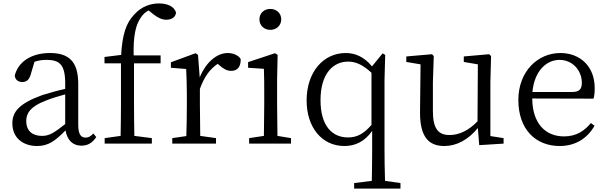

<svg xmlns="http://www.w3.org/2000/svg" viewBox="-20 -837 3539 1119"><path d="M360 -114C296 -63 267 -45 225 -45C171 -45 133 -72 133 -132C133 -172 151 -214 248 -251C275 -262 319 -276 360 -287ZM524 -59C509 -43 497 -35 479 -35C452 -35 436 -53 436 -111V-348C436 -478 382 -528 271 -528C165 -528 87 -479 66 -397C68 -373 85 -359 110 -359C136 -359 151 -374 159 -403L181 -477C207 -486 230 -488 251 -488C327 -488 360 -461 360 -351V-319C314 -309 266 -295 227 -283C91 -234 52 -185 52 -118C52 -32 116 14 196 14C261 14 301 -15 362 -77C371 -22 403 12 454 12C489 12 517 -2 541 -38Z M589 -505V-468H685V-228C685 -167 684 -106 683 -45L590 -32V0H865V-32L763 -45C762 -106 761 -167 761 -228V-468H916V-514H759C756 -631 772 -692 799 -732C811 -752 828 -767 846 -776L875 -753C901 -733 924 -722 950 -722C984 -722 1004 -740 1006 -764C995 -800 955 -817 907 -817C860 -817 806 -801 762 -752C714 -702 693 -634 686 -517Z M1134 -517 1120 -527 976 -474V-442L1065 -435C1067 -388 1069 -347 1069 -283V-228C1069 -177 1068 -100 1066 -44L984 -32V0H1239V-32L1147 -45C1146 -101 1145 -177 1145 -228V-319C1170 -388 1202 -434 1249 -465L1263 -453C1283 -436 1302 -424 1327 -424C1366 -424 1383 -449 1383 -492C1372 -514 1339 -528 1307 -528C1244 -528 1180 -474 1144 -386Z M1555 -663C1591 -663 1619 -688 1619 -724C1619 -761 1591 -785 1555 -785C1520 -785 1492 -761 1492 -724C1492 -688 1520 -663 1555 -663ZM1597 -45C1596 -100 1595 -177 1595 -228V-375L1598 -517L1583 -527L1426 -475V-442L1518 -436C1520 -386 1520 -346 1520 -284V-228C1520 -177 1519 -100 1518 -45L1432 -32V0H1676V-32Z M2145 -109C2099 -56 2060 -36 2008 -36C1917 -36 1848 -102 1848 -253C1848 -410 1923 -478 2009 -478C2052 -478 2093 -461 2145 -413ZM2224 217C2222 156 2221 93 2221 32V-371L2225 -517L2210 -526L2148 -450C2101 -508 2047 -528 1995 -528C1865 -528 1767 -418 1767 -251C1767 -95 1856 14 1987 14C2051 14 2105 -12 2149 -74V32C2149 93 2148 155 2147 217L2044 230V262H2314V230Z M2838 -44V-358L2842 -510L2831 -521L2683 -508V-476L2765 -462L2763 -130C2712 -77 2657 -50 2600 -50C2535 -50 2503 -86 2503 -190V-358L2508 -510L2498 -521L2348 -508V-476L2431 -462L2428 -184C2427 -37 2480 14 2570 14C2640 14 2709 -22 2765 -91L2773 9L2915 0V-32Z M3083 -301C3095 -428 3168 -488 3241 -488C3318 -488 3371 -425 3371 -355C3371 -323 3361 -301 3317 -301ZM3439 -262C3444 -277 3446 -298 3446 -324C3446 -449 3362 -528 3246 -528C3114 -528 3001 -421 3001 -254C3001 -83 3102 14 3242 14C3335 14 3404 -32 3445 -104L3424 -120C3385 -73 3338 -42 3267 -42C3161 -42 3083 -115 3082 -263Z"/></svg>

Font: Source Han Serif K
Style: Regular
Weight: 400
Designer: Ryoko NISHIZUKA 西塚涼子 (kana & ideographs); Frank Grießhammer (Latin, Greek & Cyrillic); Wenlong ZHANG 张文龙 (bopomofo); San
Foundry: Adobe Systems Incorporated
Version: Version 1.001;PS 1.001;hotconv 16.6.54;makeotf.lib2.5.65590